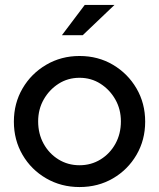

<svg xmlns="http://www.w3.org/2000/svg" viewBox="-20 -745 642 775"><path d="M301 10Q227 10 166.5 -25Q106 -60 71 -120Q36 -180 36 -254Q36 -328 71 -388Q106 -448 166.5 -483.5Q227 -519 301 -519Q376 -519 436 -483.5Q496 -448 531 -388Q566 -328 566 -254Q566 -180 531 -120Q496 -60 436 -25Q376 10 301 10ZM301 -78Q348 -78 386 -101.5Q424 -125 446 -165Q468 -205 468 -255Q468 -304 445.5 -343.5Q423 -383 385.5 -407Q348 -431 301 -431Q254 -431 216.5 -407Q179 -383 156.5 -343.5Q134 -304 134 -255Q134 -205 156 -165Q178 -125 216 -101.5Q254 -78 301 -78ZM230 -603 322 -725H442L314 -603Z"/></svg>

Font: Red Hat Display Medium
Style: Regular
Weight: 500
Designer: Pentagram, MCKL
Foundry: Pentagram, MCKL
Version: Version 1.023